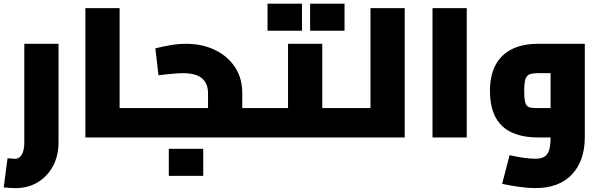

<svg xmlns="http://www.w3.org/2000/svg" viewBox="-61 -738 3225 1031"><path d="M20.5 272.4Q7.5 272.4 -8.1 271.2Q-23.7 270 -41.1 268.4L-20.5 111.8Q-4.5 112.8 5 113.8Q14.5 114.8 20.5 114.8Q41.4 114.8 55.4 93.2Q69.5 71.6 69.5 26V-502.8H253.3V26Q253.3 98.6 223.4 154.2Q193.5 209.8 141.2 241.1Q88.9 272.4 20.5 272.4Z M581.3 0V-157.6H703.7V0ZM397.5 0V-694.5H581.3V0ZM703.7 0V-157.6Q714.6 -157.6 719.1 -136.6Q723.7 -115.7 723.7 -79.1Q723.7 -42.5 719.1 -21.3Q714.6 0 703.7 0Z M1239.9 0V-157.6H1348.9V0ZM790 -334 773.2 -478.4Q817.2 -489.4 857.9 -496.1Q898.6 -502.8 937.8 -502.8Q1023.6 -502.8 1091.6 -470.5Q1159.7 -438.3 1199.8 -379Q1239.9 -319.7 1239.9 -237.6V0H704V-157.6H1115L1056.1 -110.5V-237.6Q1056.1 -289.5 1023.8 -317.3Q991.6 -345.2 919 -345.2Q907 -345.2 885.3 -343.5Q863.6 -341.8 838.4 -339.4Q813.1 -337 790 -334ZM704 0Q693.1 0 688.6 -21.3Q684 -42.5 684 -78.8Q684 -115.7 688.6 -136.6Q693.1 -157.6 704 -157.6ZM1348.9 0V-157.6Q1359.8 -157.6 1364.4 -136.6Q1368.9 -115.7 1368.9 -78.8Q1368.9 -42.5 1364.4 -21.3Q1359.8 0 1348.9 0ZM845.4 206.3V60.9H1030.3V206.3Z M1669.5 0V-157.6H1806.2V0ZM1349 0V-157.6H1595.1L1485.7 -67.8V-502.8H1669.5V0ZM1349 0Q1338.1 0 1333.6 -21.3Q1329 -42.5 1329 -79.1Q1329 -115.7 1333.6 -136.6Q1338.1 -157.6 1349 -157.6ZM1806.2 0V-157.6Q1817.1 -157.6 1821.6 -136.6Q1826.2 -115.7 1826.2 -79.1Q1826.2 -42.5 1821.6 -21.3Q1817.1 0 1806.2 0ZM1375.6 -573V-718.4H1560.5V-573ZM1604.2 -573V-718.4H1789.1V-573Z M1928.4 0V-694.5H2112.2V0ZM1806 0V-157.6H1928.4V0ZM1806 0Q1795.1 0 1790.6 -21.3Q1786 -42.5 1786 -79.1Q1786 -115.7 1790.6 -136.6Q1795.1 -157.6 1806 -157.6Z M2261.5 0V-694.5H2445.3V0Z M2813.6 272Q2776.5 272 2729.4 265.7Q2682.3 259.4 2635.3 249.3L2675.3 95.3Q2718 104.8 2752.5 109.6Q2787.1 114.4 2813.6 114.4Q2842.8 114.4 2861 104.3Q2879.2 94.1 2887.4 69Q2895.5 43.8 2895.5 -2.3V-374.9L2940.7 -345.2H2829Q2806.7 -345.2 2792 -341.9Q2777.2 -338.6 2769.1 -328.8Q2760.9 -319 2757.3 -300.3Q2753.8 -281.5 2753.8 -251.1Q2753.8 -216.3 2757.3 -197.2Q2760.9 -178.2 2769.1 -169.8Q2777.2 -161.4 2792 -159.5Q2806.7 -157.6 2829 -157.6H2895.5V0H2829Q2744.7 0 2686.8 -26.8Q2628.9 -53.6 2599.5 -109.3Q2570 -165.1 2570 -251.1Q2570 -331.6 2599.5 -387.9Q2628.9 -444.2 2686.8 -473.5Q2744.7 -502.8 2829 -502.8H3079.3V-2.3Q3079.3 125 3010.4 198.5Q2941.5 272 2813.6 272Z"/></svg>

Font: TitilliumWeb ExtraLight
Style: Regular
Weight: 400
Designer: Mohamed Gaber, Accademia di Belle Arti di Urbino and others
Foundry: Kief Type Foundry, Accademia di Belle Arti di Urbino and others
Version: Version 3.000; ttfautohint (v1.8.2)